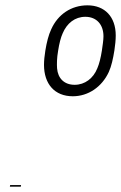

<svg xmlns="http://www.w3.org/2000/svg" viewBox="-20 -728 454 720"><path d="M253 -367C311 -367 362 -402 388 -458C398 -480 404 -508 409 -539C412 -559 414 -578 414 -595C414 -665 373 -708 308 -708C247 -708 197 -674 172 -618C162 -597 155 -569 150 -538C147 -519 145 -501 145 -485C145 -413 185 -367 253 -367ZM260 -410C221 -410 197 -434 194 -472C193 -487 193 -510 198 -538C202 -564 208 -588 215 -603C231 -641 261 -665 300 -665C342 -665 368 -636 368 -592C368 -578 365 -559 362 -538C358 -512 352 -488 345 -472C330 -434 298 -410 260 -410ZM17 -28H58L59 -34H18Z"/></svg>

Font: Arthouse Owned
Style: Italic
Weight: 400
Italic angle: -10°
Designer: Jeremy Tribby
Foundry: Tribby Type
Version: Version 1.000;PS 001.000;hotconv 1.0.88;makeotf.lib2.5.64775